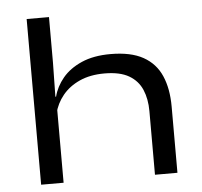

<svg xmlns="http://www.w3.org/2000/svg" viewBox="-49 -711 802 762"><g transform="rotate(-5 352.0 -330.0)"><path d="M538 0V-253.5Q538 -302 522.2 -339Q506.5 -376 470.5 -397Q434.5 -418 373 -418Q316 -418 274 -399Q232 -380 205.8 -347.8Q179.5 -315.5 170 -275.5L154.5 -343H174Q184 -382.5 212.2 -416.5Q240.5 -450.5 288.2 -471.5Q336 -492.5 403.5 -492.5Q484.5 -492.5 533.8 -465Q583 -437.5 605.2 -386.2Q627.5 -335 627.5 -263.5V0ZM84.5 0V-660H173.5V-479L171 -328L174 -323V0Z"/></g></svg>

Font: Anek Latin Expanded
Style: Regular
Weight: 400
Width: 7
Designer: Yesha Goshar
Foundry: Ek Type
Version: Version 1.003